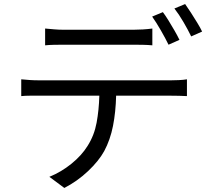

<svg xmlns="http://www.w3.org/2000/svg" viewBox="-20 -872 1040 949"><path d="M203 -731Q225 -729 247.5 -727Q270 -725 294 -725H640Q662 -725 686.5 -726.5Q711 -728 733 -731V-648Q711 -650 686.5 -650.5Q662 -651 640 -651H295Q270 -651 246.5 -650.5Q223 -650 203 -648ZM85 -480Q105 -478 126.5 -476.5Q148 -475 171 -475H826Q842 -475 864 -476Q886 -477 904 -480V-397Q888 -398 866 -398.5Q844 -399 826 -399H554Q552 -318 538.5 -249.5Q525 -181 495 -125Q468 -76 415 -26Q362 24 298 57L224 2Q283 -22 333.5 -63Q384 -104 413 -151Q446 -203 457.5 -265.5Q469 -328 471 -399H171Q149 -399 127 -399Q105 -399 85 -397ZM785 -812Q798 -795 813 -770.5Q828 -746 842.5 -721Q857 -696 867 -675L813 -651Q798 -682 775 -722Q752 -762 732 -790ZM895 -852Q908 -834 924 -809Q940 -784 955 -759.5Q970 -735 979 -716L925 -692Q909 -725 886.5 -763.5Q864 -802 842 -830Z"/></svg>

Font: Source Han Sans SC
Style: Regular
Weight: 400
Designer: Ryoko NISHIZUKA 西塚涼子 (kana, bopomofo & ideographs); Paul D. Hunt (Latin, Greek & Cyrillic); Sandoll Communications 산돌커뮤니
Foundry: Adobe
Version: Version 2.002;hotconv 1.0.116;makeotfexe 2.5.65601; ttfautoh